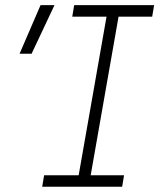

<svg xmlns="http://www.w3.org/2000/svg" viewBox="-20 -713 626 733"><path d="M141.1 0H446.3L453.6 -43.9H326.2L432.6 -649.4H561L568.4 -693.4H263.2L255.9 -649.4H386.7L280.3 -43.9H148.4ZM54.7 -507.8H100.6L188 -693.4H134.8Z"/></svg>

Font: Cascadia Code PL ExtraLight
Style: Italic
Weight: 200
Italic angle: -10°
Monospace: yes
Designer: Aaron Bell
Foundry: Saja Typeworks
Version: Version 2404.023